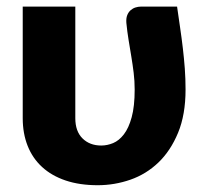

<svg xmlns="http://www.w3.org/2000/svg" viewBox="-20 -538 606 566"><path d="M502 -518.5Q506.5 -486.5 511 -456.2Q515.5 -426 519 -396Q522.5 -366 524.8 -335.8Q527 -305.5 527 -274Q527 -200 505 -146.8Q483 -93.5 447 -59Q411 -24.5 364.2 -8.2Q317.5 8 268 8Q214.5 8 173.2 -6Q132 -20 104 -45.8Q76 -71.5 61.5 -108Q47 -144.5 47 -189.5V-518.5H202V-189.5Q202 -151 223.2 -130Q244.5 -109 278.5 -109Q296 -109 313.5 -116.2Q331 -123.5 345.2 -142Q359.5 -160.5 368.2 -192.5Q377 -224.5 377 -274Q377 -299.5 374 -323.8Q371 -348 367 -372Q363 -396 359 -420.5Q355 -445 352.5 -470.5Q351.5 -484 355 -493Q358.5 -502 365 -507.8Q371.5 -513.5 379.5 -516Q387.5 -518.5 395 -518.5Z"/></svg>

Font: Lato
Style: Regular
Weight: 900
Designer: Lukasz Dziedzic with Adam Twardoch and Botio Nikoltchev
Foundry: tyPoland Lukasz Dziedzic
Version: Version 2.010; 2014-09-01; http://www.latofonts.com/; ttfaut